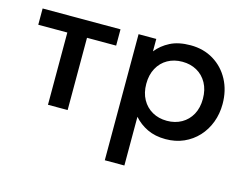

<svg xmlns="http://www.w3.org/2000/svg" viewBox="-98 -669 1328 1037"><g transform="rotate(15 565.5 -150.0)"><path d="M187 0V-404H24.5V-495H460V-404H297V0Z M561 210V-495H660V-425.5Q689.5 -463 735.5 -486.5Q781.5 -510 849 -510Q921.5 -510 977.8 -475.8Q1034 -441.5 1065.5 -382.2Q1097 -323 1097 -247.5Q1097 -193 1079 -145.2Q1061 -97.5 1027.8 -61.5Q994.5 -25.5 948.8 -5.2Q903 15 847.5 15Q789.5 15 745.5 -6Q701.5 -27 670.5 -62.5V210ZM829 -82.5Q875 -82.5 910.8 -102.8Q946.5 -123 966.8 -160Q987 -197 987 -247.5Q987 -298 966.5 -335.2Q946 -372.5 910.2 -392.5Q874.5 -412.5 829 -412.5Q783 -412.5 747.2 -392.5Q711.5 -372.5 691 -335.2Q670.5 -298 670.5 -247.5Q670.5 -197 691 -160Q711.5 -123 747.2 -102.8Q783 -82.5 829 -82.5Z"/></g></svg>

Font: Geologica Roman
Style: Regular
Weight: 400
Designer: Sindre Bremnes, Frode Helland
Foundry: Monokrom Skriftforlag AS
Version: Version 1.010;gftools[0.9.28]